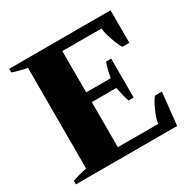

<svg xmlns="http://www.w3.org/2000/svg" viewBox="-156 -853 1004 1007"><g transform="rotate(-30 346.0 -350.0)"><path d="M658 -196 637 0H24V-22Q67 -37 112 -45V-655Q67 -663 24 -678V-700H638V-503H596Q583 -522 566.5 -569Q550 -616 549 -641H312V-391H461Q470 -446 483 -479H514V-243H483Q475 -267 469 -292.5Q463 -318 461 -332H312V-59H557Q559 -87 579.5 -132.5Q600 -178 616 -196Z"/></g></svg>

Font: Trirong Black
Style: Regular
Weight: 900
Designer: Katatrad Team
Foundry: CadsonDemak
Version: Version 1.001